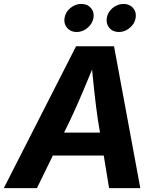

<svg xmlns="http://www.w3.org/2000/svg" viewBox="-44 -965 806 985"><path d="M-24.4 0 346.2 -727.5H541L675.8 0H515.6L458 -351.6Q448.2 -417.5 439.5 -498.3Q430.7 -579.1 422.4 -674.3H456.1Q417.5 -581.1 383.5 -500.5Q349.6 -419.9 317.4 -351.6L145.5 0ZM159.7 -167 179.2 -284.7H565.9L546.4 -167ZM565.9 -800.8Q534.7 -800.8 516.8 -822Q499 -843.3 503.9 -873Q508.8 -903.3 533.9 -924.1Q559.1 -944.8 589.8 -944.8Q620.6 -944.8 638.7 -924.1Q656.7 -903.3 651.9 -873Q647 -843.3 621.8 -822Q596.7 -800.8 565.9 -800.8ZM349.1 -800.8Q318.4 -800.8 300.3 -822Q282.2 -843.3 287.1 -873Q292 -903.3 317.1 -924.1Q342.3 -944.8 373 -944.8Q404.3 -944.8 422.4 -924.1Q440.4 -903.3 435.5 -873Q430.2 -843.3 405 -822Q379.9 -800.8 349.1 -800.8Z"/></svg>

Font: Inter 17pt
Style: Bold Italic
Weight: 700
Italic angle: -9.3988°
Version: Version 4.001;git-66647c0bb